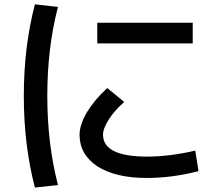

<svg xmlns="http://www.w3.org/2000/svg" viewBox="-20 -806 977 878"><path d="M424.8 -607.4V-702.1H861.3V-607.4ZM245.1 -774.4Q196.3 -587.9 196.3 -367.7Q196.3 -147.5 245.1 40L139.6 51.8Q88.9 -142.6 88.9 -367.2Q88.9 -591.8 139.6 -786.1ZM343.8 -189.5Q343.8 -234.4 377 -292Q414.1 -352.5 470.7 -403.3L547.9 -339.8Q500 -296.9 475.6 -256.8Q450.2 -215.8 451.2 -189.5Q451.2 -90.8 650.4 -89.8Q753.9 -89.8 873 -117.2L887.7 -23.4Q767.6 7.8 650.4 7.8Q509.8 7.8 425.8 -44.9Q343.8 -99.6 343.8 -189.5Z"/></svg>

Font: RobotoJAA
Style: Medium
Weight: 500
Version: Version 2.05; 2016-11-05